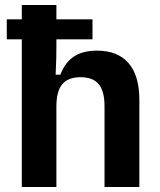

<svg xmlns="http://www.w3.org/2000/svg" viewBox="-20 -746 638 766"><path d="M67 0V-726H205V-563Q205 -540 204.5 -513.5Q204 -487 202 -448H221Q238 -495 273.5 -519.5Q309 -544 367 -544Q450 -544 493 -494Q536 -444 536 -348V0H397V-322Q397 -382 374 -410Q351 -438 301 -438Q252 -438 228.5 -410Q205 -382 205 -322V0ZM7 -589V-669H349V-589Z"/></svg>

Font: Mozilla Text ExtraLight
Style: Regular
Weight: 200
Designer: Studio DRAMA
Foundry: Studio DRAMA
Version: Version 1.000